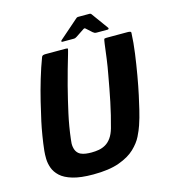

<svg xmlns="http://www.w3.org/2000/svg" viewBox="-121 -914 895 1018"><g transform="rotate(-15 327.0 -405.0)"><path d="M265 9Q196 9 152.5 -4Q109 -17 86 -38.5Q63 -60 54 -85.5Q45 -111 44.5 -135.5Q44 -160 46 -179Q50 -217 57 -259.5Q64 -302 71 -334Q81 -380 95 -437.5Q109 -495 126.5 -553.5Q144 -612 163 -662Q165 -669 171 -671Q177 -673 185 -673Q213 -673 240.5 -673Q268 -673 296 -673Q307 -673 307 -669.5Q307 -666 301 -645Q289 -605 277.5 -564Q266 -523 255 -481Q236 -407 221 -339Q206 -271 198 -203Q194 -178 197 -160.5Q200 -143 208 -132Q216 -121 228 -115.5Q240 -110 255 -108Q270 -106 286 -106Q307 -106 326.5 -109.5Q346 -113 363.5 -123Q381 -133 395 -152.5Q409 -172 418 -203Q437 -271 451 -339Q465 -407 478 -481Q486 -523 491.5 -564Q497 -605 502 -645Q505 -666 506.5 -669.5Q508 -673 520 -673Q549 -673 578 -673Q607 -673 636 -673Q645 -673 650 -671Q655 -669 654 -662Q652 -612 644 -553.5Q636 -495 626 -437.5Q616 -380 606 -334Q599 -302 589 -259.5Q579 -217 566 -179Q558 -155 542.5 -123.5Q527 -92 495 -61.5Q463 -31 407.5 -11Q352 9 265 9ZM288 -713Q284 -713 283.5 -716Q283 -719 286 -722L389 -812Q396 -819 401 -819H465Q472 -819 476 -813L542 -722Q544 -719 542.5 -716Q541 -713 536 -713H477Q469 -713 465 -715Q461 -717 456 -721L425 -749Q420 -754 413 -749L368 -719Q363 -716 359.5 -714.5Q356 -713 350 -713Z"/></g></svg>

Font: Glory ExtraBold
Style: Italic
Weight: 800
Italic angle: -12°
Version: Version 1.011